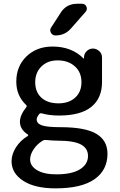

<svg xmlns="http://www.w3.org/2000/svg" viewBox="-20 -780 644 1030"><path d="M209 -25.4Q179.7 -7.8 160.6 20.5Q141.6 48.8 141.6 75.2Q141.6 110.4 178.7 132.8Q215.8 155.3 282.2 155.3Q365.2 155.3 408.7 128.4Q452.1 101.6 452.1 56.6Q452.1 15.6 414.1 -4.9Q376 -25.4 289.1 -25.4Q262.7 -25.4 224.6 -29.3Q217.8 -30.3 209 -25.4ZM289.1 -456.1Q235.4 -456.1 202.1 -423.3Q168.9 -390.6 168.9 -338.9Q168.9 -286.1 202.1 -255.9Q235.4 -225.6 293.9 -225.6Q349.6 -225.6 383.3 -256.3Q417 -287.1 417 -338.9Q417 -392.6 381.3 -424.3Q345.7 -456.1 289.1 -456.1ZM277.3 230.5Q167 230.5 104.5 189.9Q42 149.4 42 85Q42 47.9 65.4 10.7Q88.9 -26.4 127.9 -49.8Q134.8 -54.7 128.9 -58.6Q86.9 -85.9 86.9 -127Q86.9 -162.1 121.1 -205.1Q126 -211.9 120.1 -216.8Q67.4 -266.6 67.4 -341.8Q67.4 -424.8 122.1 -477.5Q176.8 -530.3 261.7 -530.3Q364.3 -530.3 427.7 -466.8Q428.7 -465.8 429.7 -465.8Q430.7 -465.8 430.7 -466.8V-472.7Q430.7 -491.2 444.8 -505.4Q459 -519.5 478.5 -519.5Q497.1 -519.5 512.2 -505.9Q527.3 -492.2 527.3 -471.7V-339.8Q527.3 -252.9 469.7 -206.5Q412.1 -160.2 296.9 -160.2Q244.1 -160.2 204.1 -171.9Q194.3 -173.8 190.4 -168Q177.7 -152.3 176.8 -139.6Q176.8 -117.2 205.1 -107.4Q233.4 -97.7 304.7 -97.7Q437.5 -97.7 497.1 -62Q556.6 -26.4 556.6 44.9Q556.6 132.8 486.8 181.6Q417 230.5 277.3 230.5ZM393.6 -759.8H419.9Q436.5 -759.8 443.4 -745.1Q450.2 -730.5 439.5 -716.8L360.4 -627Q328.1 -589.8 277.3 -589.8Q261.7 -589.8 253.4 -604Q245.1 -618.2 253.9 -631.8L305.7 -711.9Q335.9 -759.8 393.6 -759.8Z"/></svg>

Font: Rounded Mgen+ 2p medium
Style: Regular
Weight: 500
Designer: [Source Han Sans]
Ryoko NISHIZUKA  (kana & ideographs); Paul D. Hunt (Latin, Greek & Cyrillic); Wenlong ZHANG  (bopomofo
Version: Version 1.059.20150602